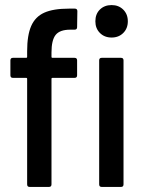

<svg xmlns="http://www.w3.org/2000/svg" viewBox="-20 -737 584 757"><path d="M183 -530V-513Q183 -509 187 -509H274Q284 -509 284 -499V-440Q284 -430 274 -430H187Q183 -430 183 -426V-10Q183 0 173 0H97Q87 0 87 -10V-426Q87 -430 83 -430H31Q21 -430 21 -440V-499Q21 -509 31 -509H83Q87 -509 87 -513V-535Q87 -598 103 -634.5Q119 -671 154.5 -687Q190 -703 252 -703H275Q285 -703 285 -693L284 -630Q284 -620 274 -620H257Q216 -620 199.5 -599.5Q183 -579 183 -530ZM356 -653Q356 -682 374 -699.5Q392 -717 420 -717Q448 -717 466 -699Q484 -681 484 -653Q484 -625 466 -607Q448 -589 420 -589Q392 -589 374 -607Q356 -625 356 -653ZM381 -509H457Q467 -509 467 -499V-10Q467 0 457 0H381Q371 0 371 -10V-499Q371 -509 381 -509Z"/></svg>

Font: Barlow Semi Condensed Medium
Style: Regular
Weight: 500
Width: 4
Designer: Jeremy Tribby
Foundry: Tribby Type
Version: Version 1.422; ttfautohint (v1.8)